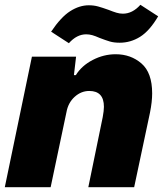

<svg xmlns="http://www.w3.org/2000/svg" viewBox="-22 -780 680 800"><path d="M111 -544H295L286 -467H294Q318 -506 364 -530Q410 -554 460 -554Q523 -554 567.5 -515.5Q612 -477 612 -391Q612 -356 603 -311L537 0H346L406 -292Q411 -319 411 -335Q411 -401 350 -401Q316 -401 289 -376.5Q262 -352 255 -313L189 0H-2ZM393 -622Q375 -630 362.5 -633.5Q350 -637 337 -637Q298 -637 265 -600L191 -648Q232 -709 270.5 -733.5Q309 -758 348 -758Q369 -758 387 -753Q405 -748 430 -739Q450 -731 463.5 -727Q477 -723 490 -723Q530 -723 563 -760L637 -712Q601 -651 561.5 -626.5Q522 -602 477 -602Q453 -602 436 -607Q419 -612 393 -622Z"/></svg>

Font: Mona Sans Black
Style: Italic
Weight: 900
Italic angle: -11.7°
Designer: Deni Anggara
Foundry: GitHub
Version: Version 2.000